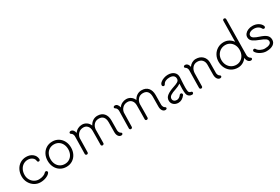

<svg xmlns="http://www.w3.org/2000/svg" viewBox="98 -2178 5086 3487"><g transform="rotate(-30 2641.5 -434.5)"><path d="M48 -242Q48 -319 80 -381Q112 -443 168 -477.5Q224 -512 294 -512Q373 -512 426 -470.5Q479 -429 485 -363V-358Q485 -341 477 -332.5Q469 -324 455 -324Q444 -324 436 -332Q428 -340 427 -357Q423 -396 385.5 -424Q348 -452 294 -452Q242 -452 199.5 -425Q157 -398 132.5 -349.5Q108 -301 108 -238Q108 -183 133 -138Q158 -93 201.5 -66.5Q245 -40 296 -40Q346 -40 388 -56Q430 -72 450 -97Q454 -101 460.5 -104Q467 -107 473 -107Q486 -107 494.5 -98.5Q503 -90 503 -77Q503 -69 495 -57Q469 -23 413.5 -1.5Q358 20 296 20Q228 20 171.5 -15Q115 -50 81.5 -110Q48 -170 48 -242Z M599 -252Q599 -327 630 -387Q661 -447 717 -481.5Q773 -516 845 -516Q916 -516 971.5 -481.5Q1027 -447 1058 -387Q1089 -327 1089 -252Q1089 -177 1058 -116.5Q1027 -56 971.5 -21.5Q916 13 845 13Q773 13 717 -21.5Q661 -56 630 -116.5Q599 -177 599 -252ZM1029 -252Q1029 -310 1006 -356.5Q983 -403 941 -429.5Q899 -456 845 -456Q790 -456 747.5 -429.5Q705 -403 682 -356.5Q659 -310 659 -252Q659 -193 682 -146.5Q705 -100 747.5 -73.5Q790 -47 845 -47Q899 -47 941 -73.5Q983 -100 1006 -146.5Q1029 -193 1029 -252Z M2023 -10Q2023 3 2013 10Q2003 17 1989 17Q1953 17 1930 -16Q1907 -49 1908 -105L1910 -307Q1910 -378 1878.5 -416Q1847 -454 1785 -454Q1722 -454 1684 -414Q1646 -374 1640 -312Q1640 -259 1639 -151.5Q1638 -44 1637 -25Q1636 -13 1627 -5.5Q1618 2 1606 2Q1593 2 1585 -6Q1577 -14 1577 -25Q1578 -56 1579 -163Q1580 -270 1580 -319Q1580 -380 1547.5 -417.5Q1515 -455 1462 -455Q1401 -455 1360 -417Q1319 -379 1311 -321L1305 -25Q1305 -12 1296 -4Q1287 4 1274 4Q1262 4 1253.5 -4.5Q1245 -13 1245 -25L1252 -392Q1252 -411 1243 -431.5Q1234 -452 1223 -458Q1211 -466 1204.5 -472.5Q1198 -479 1198 -488Q1198 -501 1208 -508Q1218 -515 1231 -515Q1260 -515 1281 -492.5Q1302 -470 1309 -430Q1337 -470 1378.5 -491Q1420 -512 1465 -512Q1518 -512 1560 -483Q1602 -454 1622 -404Q1648 -456 1692 -484Q1736 -512 1788 -512Q1875 -512 1922.5 -458.5Q1970 -405 1970 -309L1968 -106Q1968 -87 1977 -66Q1986 -45 1997 -39Q2009 -32 2016 -25.5Q2023 -19 2023 -10Z M2949 -10Q2949 3 2939 10Q2929 17 2915 17Q2879 17 2856 -16Q2833 -49 2834 -105L2836 -307Q2836 -378 2804.5 -416Q2773 -454 2711 -454Q2648 -454 2610 -414Q2572 -374 2566 -312Q2566 -259 2565 -151.5Q2564 -44 2563 -25Q2562 -13 2553 -5.5Q2544 2 2532 2Q2519 2 2511 -6Q2503 -14 2503 -25Q2504 -56 2505 -163Q2506 -270 2506 -319Q2506 -380 2473.5 -417.5Q2441 -455 2388 -455Q2327 -455 2286 -417Q2245 -379 2237 -321L2231 -25Q2231 -12 2222 -4Q2213 4 2200 4Q2188 4 2179.5 -4.5Q2171 -13 2171 -25L2178 -392Q2178 -411 2169 -431.5Q2160 -452 2149 -458Q2137 -466 2130.5 -472.5Q2124 -479 2124 -488Q2124 -501 2134 -508Q2144 -515 2157 -515Q2186 -515 2207 -492.5Q2228 -470 2235 -430Q2263 -470 2304.5 -491Q2346 -512 2391 -512Q2444 -512 2486 -483Q2528 -454 2548 -404Q2574 -456 2618 -484Q2662 -512 2714 -512Q2801 -512 2848.5 -458.5Q2896 -405 2896 -309L2894 -106Q2894 -87 2903 -66Q2912 -45 2923 -39Q2935 -32 2942 -25.5Q2949 -19 2949 -10Z M3505 -11Q3505 1 3495.5 10Q3486 19 3473 19Q3438 19 3410.5 -1.5Q3383 -22 3376 -60Q3369 -95 3369 -162Q3369 -197 3373 -271Q3330 -241 3262 -218Q3186 -194 3147.5 -168.5Q3109 -143 3109 -103Q3109 -74 3130.5 -55.5Q3152 -37 3186 -37Q3210 -37 3235 -52Q3260 -67 3280 -95Q3287 -104 3302 -104Q3315 -104 3323 -95.5Q3331 -87 3331 -75Q3331 -64 3324 -55Q3264 22 3186 22Q3127 22 3088.5 -12Q3050 -46 3050 -100Q3050 -162 3103.5 -201.5Q3157 -241 3247 -271Q3308 -290 3341.5 -309.5Q3375 -329 3379 -359Q3380 -361 3380 -366V-367V-376Q3380 -414 3351.5 -436.5Q3323 -459 3268 -459Q3220 -459 3186 -442Q3152 -425 3136 -392Q3132 -385 3125 -380Q3118 -375 3110 -375Q3097 -375 3088 -384Q3079 -393 3079 -405Q3079 -434 3108.5 -460Q3138 -486 3182.5 -501.5Q3227 -517 3268 -517Q3347 -517 3393 -478.5Q3439 -440 3439 -375V-360Q3429 -215 3429 -157Q3429 -114 3435 -76Q3439 -60 3450.5 -50Q3462 -40 3475 -39Q3505 -34 3505 -11Z M4098 -12Q4098 1 4088 8Q4078 15 4065 15Q4030 15 4007 -17.5Q3984 -50 3984 -105L3985 -236Q3986 -267 3986 -314Q3986 -379 3949.5 -416.5Q3913 -454 3851 -454Q3789 -454 3751 -411Q3713 -368 3708 -302V-303Q3703 -108 3703 -26Q3703 -12 3694 -4Q3685 4 3674 4Q3662 4 3652.5 -4Q3643 -12 3643 -26L3646 -228L3649 -392Q3650 -411 3641 -431.5Q3632 -452 3621 -458Q3609 -466 3602.5 -472.5Q3596 -479 3596 -488Q3596 -501 3606 -508Q3616 -515 3629 -515Q3658 -515 3679 -493Q3700 -471 3706 -431Q3733 -470 3771 -491Q3809 -512 3851 -512Q3939 -512 3992.5 -460Q4046 -408 4046 -323L4044 -108Q4044 -89 4053 -68.5Q4062 -48 4073 -42Q4085 -34 4091.5 -27.5Q4098 -21 4098 -12Z M4742 -12Q4742 1 4732 8Q4722 15 4708 15Q4676 15 4653.5 -12.5Q4631 -40 4627 -88Q4595 -42 4547 -16Q4499 10 4442 10Q4369 10 4311 -24.5Q4253 -59 4220 -121Q4187 -183 4187 -260Q4187 -334 4220.5 -394Q4254 -454 4312 -488.5Q4370 -523 4442 -523Q4500 -523 4548.5 -496.5Q4597 -470 4629 -423Q4633 -785 4635 -861Q4635 -874 4643.5 -882.5Q4652 -891 4664 -891Q4677 -891 4686 -882.5Q4695 -874 4695 -861Q4692 -754 4687 -236L4686 -108Q4686 -90 4695.5 -69Q4705 -48 4716 -42Q4729 -34 4735.5 -27.5Q4742 -21 4742 -12ZM4627 -260Q4627 -318 4603 -364Q4579 -410 4536.5 -436.5Q4494 -463 4442 -463Q4387 -463 4342.5 -436.5Q4298 -410 4272.5 -363.5Q4247 -317 4247 -260Q4247 -199 4272.5 -151.5Q4298 -104 4342.5 -77Q4387 -50 4442 -50Q4494 -50 4536.5 -77Q4579 -104 4603 -151.5Q4627 -199 4627 -260Z M4834 -96Q4830 -103 4830 -111Q4830 -124 4838.5 -132.5Q4847 -141 4860 -141Q4877 -141 4885 -127Q4904 -92 4948.5 -69.5Q4993 -47 5038 -47Q5100 -47 5136.5 -66.5Q5173 -86 5173 -121Q5173 -154 5142 -178Q5111 -202 5034 -230Q4957 -258 4908.5 -291.5Q4860 -325 4860 -383Q4860 -421 4884.5 -451.5Q4909 -482 4950.5 -499.5Q4992 -517 5042 -517Q5108 -517 5159.5 -487.5Q5211 -458 5231 -410Q5233 -406 5233 -397Q5233 -383 5225 -375Q5217 -367 5204 -367Q5196 -367 5188.5 -371.5Q5181 -376 5176 -384Q5161 -417 5124 -438Q5087 -459 5040 -459Q4988 -459 4954 -437.5Q4920 -416 4920 -383Q4920 -350 4957.5 -326.5Q4995 -303 5059 -283Q5152 -253 5192.5 -217Q5233 -181 5233 -121Q5233 -59 5181 -24Q5129 11 5038 11Q4982 11 4922.5 -19.5Q4863 -50 4834 -96Z"/></g></svg>

Font: Tsukimi Rounded
Style: Regular
Weight: 400
Designer: Takashi Funayama
Foundry: Takashi Funayama
Version: Version 1.032; ttfautohint (v1.8.3)